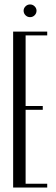

<svg xmlns="http://www.w3.org/2000/svg" viewBox="-20 -842 252 862"><path d="M192 -700V-683H95V-366H172V-349H95V-17H192V0H39V-700ZM86 -794Q86 -805 94.5 -813.5Q103 -822 115 -822Q127 -822 135.5 -813.5Q144 -805 144 -794Q144 -782 135.5 -773.5Q127 -765 115 -765Q103 -765 94.5 -773.5Q86 -782 86 -794Z"/></svg>

Font: Moniqa Cond Heading
Style: Regular
Weight: 400
Width: 3
Designer: Rajesh Rajput
Foundry: Rajesh Rajput
Version: Version 1.000